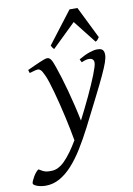

<svg xmlns="http://www.w3.org/2000/svg" viewBox="-189 -767 744 1074"><g transform="rotate(-10 182.5 -230.0)"><path d="M436 -419.9Q436 -403.3 427 -377.2Q418 -351.1 397.7 -307.4Q377.4 -263.7 344.5 -198.7Q311.5 -133.8 264.2 -40Q231.4 23.9 199 76.2Q166.5 128.4 132.3 165.8Q98.1 203.1 61 223.6Q23.9 244.1 -17.6 244.1Q-32.2 244.1 -45.2 241.7Q-58.1 239.3 -67.6 235.6Q-77.1 231.9 -82.8 227.5Q-88.4 223.1 -88.4 219.2Q-88.4 213.4 -83.7 202.9Q-79.1 192.4 -72.3 180.9Q-65.4 169.4 -57.4 159.9Q-49.3 150.4 -42.5 147Q-30.8 154.8 -21.7 159.2Q-12.7 163.6 -4.9 165.5Q2.9 167.5 10.7 167.7Q18.6 168 27.3 168Q66.9 168 104.7 129.6Q142.6 91.3 183.6 21.5Q178.7 -6.8 171.6 -42.5Q164.6 -78.1 156 -115.7Q147.5 -153.3 138.2 -191.2Q128.9 -229 119.6 -262.2Q110.4 -295.4 101.8 -322Q93.3 -348.6 85.9 -363.8Q74.7 -388.7 66.9 -396.2Q59.1 -403.8 50.8 -403.8Q46.4 -403.8 38.3 -402.1Q30.3 -400.4 22.5 -397.9Q13.2 -395.5 2.9 -392.1L-2.9 -410.2Q17.6 -419.4 36.1 -428Q54.7 -436.5 69.6 -442.9Q84.5 -449.2 95.7 -453.1Q106.9 -457 112.8 -457Q119.6 -457 124.8 -453.6Q129.9 -450.2 134.8 -442.9Q139.6 -435.5 144.3 -423.6Q148.9 -411.6 154.8 -395Q164.1 -368.7 175 -332.8Q186 -296.9 197.3 -255.4Q208.5 -213.9 219.2 -169.2Q230 -124.5 238.8 -80.6Q254.4 -111.3 270.3 -143.3Q286.1 -175.3 300.8 -206.5Q315.4 -237.8 327.9 -266.4Q340.3 -294.9 349.9 -318.8Q359.4 -342.8 364.7 -360.1Q370.1 -377.4 370.1 -386.2Q370.1 -410.6 344.2 -412.1Q328.6 -413.6 299.8 -400.9L291 -418.9Q326.2 -439.5 352.8 -448.2Q379.4 -457 396 -457Q404.3 -457 411.6 -455.8Q418.9 -454.6 424.3 -450.7Q429.7 -446.8 432.9 -439.5Q436 -432.1 436 -419.9ZM418 -522.9Q411.1 -513.2 407.5 -508.8Q403.8 -504.4 396 -501L294.4 -630.4L161.1 -501Q156.7 -503.9 153.3 -508.5Q149.9 -513.2 145 -522.9L283.7 -704.1H328.6Z"/></g></svg>

Font: Gentium Plus APac
Style: Italic
Weight: 400
Italic angle: -8°
Designer: J. Victor Gaultney, Annie Olsen, Iska Routamaa, Becca Hirsbrunner
Foundry: SIL International
Version: Version 5.000